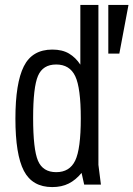

<svg xmlns="http://www.w3.org/2000/svg" viewBox="-20 -750 542 780"><path d="M306.4 -730V-487.4Q287.6 -516.2 260.4 -532.4Q233.2 -548.6 192.6 -548.6Q110.8 -548.6 76.7 -480.4Q42.6 -412.2 42.6 -268Q42.6 -122 77 -56Q111.4 10 192.2 10Q230.6 10 259.2 -4.4Q287.8 -18.8 311.4 -47.6L322 0H390L379.8 -80.4V-730ZM308.2 -268.8Q308.2 -145 285.6 -97.8Q263 -50.6 208.4 -50.6Q154 -50.6 134.3 -97Q114.6 -143.4 114.6 -270.6Q114.6 -395.4 134.3 -441.7Q154 -488 208.2 -488Q263 -488 285.6 -440.6Q308.2 -393.2 308.2 -268.8ZM420 -532.2H464.8L502 -730H420Z"/></svg>

Font: Secuela Light
Style: Regular
Weight: 300
Designer: Fernando Haro
Foundry: deFharo
Version: Version 1.708